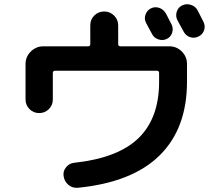

<svg xmlns="http://www.w3.org/2000/svg" viewBox="-20 -852 1040 921"><path d="M102.5 -375V-544.9Q102.5 -580.1 127.9 -605Q153.3 -629.9 188.5 -629.9H402.3Q413.1 -629.9 413.1 -640.6V-730.5Q413.1 -758.8 432.6 -777.8Q452.1 -796.9 480 -796.9Q507.8 -796.9 527.3 -777.3Q546.9 -757.8 546.9 -730.5V-640.6Q546.9 -629.9 557.6 -629.9H792Q827.1 -629.9 852.1 -605Q877 -580.1 877 -544.9V-460Q877 -235.4 745.1 -106Q613.3 23.4 352.5 48.8Q327.1 50.8 308.1 34.7Q289.1 18.6 285.2 -6.8Q281.2 -31.2 297.4 -50.3Q313.5 -69.3 336.9 -71.3Q545.9 -93.8 644.5 -189.5Q743.2 -285.2 743.2 -460V-502Q743.2 -512.7 732.4 -512.7H245.1Q233.4 -512.7 233.4 -502V-375Q233.4 -347.7 214.4 -328.6Q195.3 -309.6 168 -309.6Q140.6 -309.6 121.6 -328.6Q102.5 -347.7 102.5 -375ZM703.1 -811.5Q722.7 -821.3 743.2 -814.5Q763.7 -807.6 775.4 -788.1Q780.3 -779.3 789.1 -761.7Q797.9 -744.1 802.7 -735.4Q812.5 -715.8 805.7 -694.8Q798.8 -673.8 779.3 -665Q760.7 -656.2 739.7 -663.1Q718.8 -669.9 709 -689.5Q704.1 -698.2 694.8 -715.8Q685.5 -733.4 680.7 -742.2Q670.9 -760.7 677.7 -781.2Q684.6 -801.8 703.1 -811.5ZM927.7 -802.7Q932.6 -793 942.4 -773.9Q952.1 -754.9 956.1 -747.1Q965.8 -727.5 959 -707Q952.1 -686.5 932.1 -676.8Q912.1 -667 891.6 -673.8Q871.1 -680.7 860.4 -701.2Q851.6 -718.8 831.1 -754.9Q821.3 -774.4 827.6 -795.4Q834 -816.4 854 -826.2Q874 -835.9 896 -828.6Q918 -821.3 927.7 -802.7Z"/></svg>

Font: Rounded-X Mgen+ 1m bold
Style: Bold
Weight: 700
Designer: [Source Han Sans]
Ryoko NISHIZUKA  (kana & ideographs); Paul D. Hunt (Latin, Greek & Cyrillic); Wenlong ZHANG  (bopomofo
Version: Version 1.059.20150602